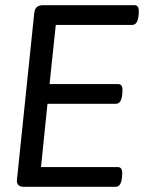

<svg xmlns="http://www.w3.org/2000/svg" viewBox="-20 -720 586 740"><path d="M498 -700Q515 -700 515 -678Q515 -624 490 -624H195L171 -396H435Q452 -396 452 -374Q452 -320 427 -320H163L138 -76H434Q451 -76 451 -54Q451 0 426 0H72Q45 0 45 -24Q45 -28 112 -670Q115 -700 145 -700Z"/></svg>

Font: Asap
Style: Italic
Weight: 400
Italic angle: -6°
Designer: Pablo Cosgaya
Foundry: Pablo Cosgaya
Version: Version 1.007;PS 001.007;hotconv 1.0.70;makeotf.lib2.5.58329